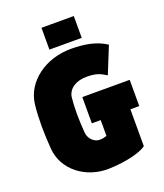

<svg xmlns="http://www.w3.org/2000/svg" viewBox="-159 -987 937 1100"><g transform="rotate(-20 309.0 -437.5)"><path d="M314 8C421 5 510 -19 545 -45V-270H599V-430H310V-270H364V-174C347 -168 338 -166 319 -166C292 -166 257 -191 253 -234C250 -279 248 -311 248 -350C248 -389 250 -423 253 -451C261 -502 310 -531 372 -531C429 -531 454 -520 490 -497L556 -660C495 -701 419 -712 342 -712C189 -712 58 -619 41 -486C36 -447 34 -392 34 -350C34 -308 37 -253 40 -214C50 -80 174 12 314 8ZM226 -750H423V-883H226Z"/></g></svg>

Font: Finlandica Black
Style: Regular
Weight: 900
Designer: Niklas Ekholm, Juho Hiilivirta, Jaakko Suomalainen
Foundry: Helsinki Type Studio
Version: Version 2.000;Glyphs 3.2 (3202)